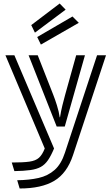

<svg xmlns="http://www.w3.org/2000/svg" viewBox="-20 -871 638 1094"><path d="M158 -728 320 -851 354 -816 179 -685ZM192 -660 393 -777 429 -741 213 -617ZM143 -556H195L283 -332Q293 -307 304.5 -270.5Q316 -234 320 -203H322Q327 -236 335.5 -270.5Q344 -305 351 -330L414 -556H464L349 -150H303ZM62 -556 288 -25Q271 16 253.5 41.5Q236 67 212.5 80Q189 93 153 98Q117 103 62 104L47 55Q112 55 147.5 50Q183 45 202 28Q221 11 235 -25L11 -556ZM584 -556 396 13Q362 116 289 159.5Q216 203 92 203L78 156Q147 155 200 143Q253 131 291 97.5Q329 64 350 -1L533 -556Z"/></svg>

Font: Train One
Style: Regular
Weight: 400
Designer: Fontworks Inc.
Foundry: Fontworks Inc.
Version: Version 1.100